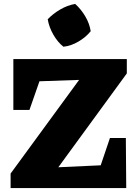

<svg xmlns="http://www.w3.org/2000/svg" viewBox="-20 -958 703 978"><path d="M34 0V-74L383 -551L181 -544L130 -398H48V-657H626V-584L277 -106L493 -116L540 -255H621L623 0ZM363 -938Q393 -911 414.5 -874.5Q436 -838 442 -799Q418 -769 380 -746.5Q342 -724 303 -720Q274 -743 252 -781Q230 -819 223 -860Q250 -888 286.5 -909.5Q323 -931 363 -938Z"/></svg>

Font: Piazzolla SC ExtraBold
Style: Regular
Weight: 800
Designer: Juan Pablo del Peral
Foundry: Huerta Tipografica
Version: Version 1.330